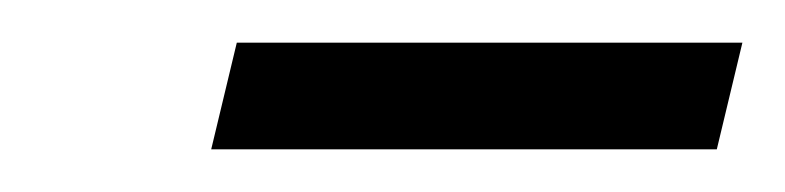

<svg xmlns="http://www.w3.org/2000/svg" viewBox="-20 -240 368 90"><path d="M91 -220 79 -170H316L328 -220Z"/></svg>

Font: Pfennig
Style: BoldItalic
Weight: 700
Italic angle: -13°
Version: Version 20100423